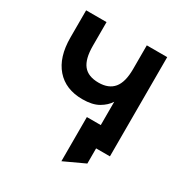

<svg xmlns="http://www.w3.org/2000/svg" viewBox="-197 -849 1117 1173"><g transform="rotate(30 361.0 -263.0)"><path d="M402 174V-137.5H500V-302Q478 -267 435.5 -242.5Q393 -218 323 -218Q204.5 -218 138.2 -294Q72 -370 72 -508V-700H216V-533Q216 -440.5 250 -397.8Q284 -355 358 -355Q429 -355 464.5 -397.8Q500 -440.5 500 -533V-700H644V0H546.5V107Z"/></g></svg>

Font: Overpass ExtraBold
Style: Regular
Weight: 800
Designer: Delve Withrington, Dave Bailey, Thomas Jockin
Foundry: Delve Fonts LLC
Version: Version 4.000; ttfautohint (v1.8.3)